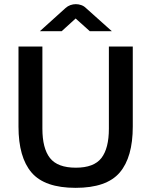

<svg xmlns="http://www.w3.org/2000/svg" viewBox="-20 -892 728 924"><path d="M344 12Q195 12 132 -61.5Q69 -135 69 -283V-668H184V-273Q184 -178 220.5 -131.5Q257 -85 345 -85Q432 -85 468 -131.5Q504 -178 504 -273V-668H619V-283Q619 -135 556 -61.5Q493 12 344 12ZM172 -742 295 -853Q306 -863 319 -867.5Q332 -872 345 -872Q358 -872 371 -867.5Q384 -863 394 -853L518 -742H412L344 -803L277 -742Z"/></svg>

Font: Atkinson Hyperlegible Next Medium
Style: Regular
Weight: 500
Designer: Elliott Scott, Megan Eiswerth, Linus Boman, Theodore Petrosky, Letters from Sweden
Foundry: Applied Design Works, Letters from Sweden
Version: Version 2.001